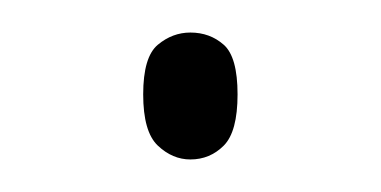

<svg xmlns="http://www.w3.org/2000/svg" viewBox="-20 -93 234 118"><path d="M97 5Q86 5 77 -3.5Q68 -12 68 -35Q68 -58 77 -65.5Q86 -73 97 -73Q109 -73 117.5 -65.5Q126 -58 126 -35Q126 -12 117.5 -3.5Q109 5 97 5Z"/></svg>

Font: Noto Serif Lao Thin
Style: Regular
Weight: 250
Designer: Monotype Design Team
Foundry: Monotype Imaging Inc.
Version: Version 2.003